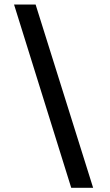

<svg xmlns="http://www.w3.org/2000/svg" viewBox="-20 -772 496 868"><path d="M141 -751.5 401 77H302L43.5 -751.5Z"/></svg>

Font: Betinya Sans Medium
Style: Regular
Weight: 500
Designer: Jonathan Pinhorn
Version: Version 2.001;December 9, 2019;FontCreator 12.0.0.2547 64-bi